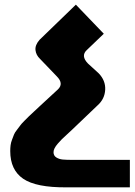

<svg xmlns="http://www.w3.org/2000/svg" viewBox="-20 -594 578 825"><path d="M538 93H294Q265 93 249.5 91.5Q234 90 222 82.5Q210 75 210 60Q210 52 214.5 43Q219 34 228.5 23Q238 12 246 4Q254 -4 268 -16.5Q282 -29 288 -35L400 -142Q430 -169 432 -208.5Q434 -248 404 -279L358 -321Q326 -354 353 -379L426 -449L306 -574L150 -423Q130 -400 132.5 -378.5Q135 -357 152 -341L224 -266Q255 -235 229 -210L150 -137Q146 -133 127.5 -116Q109 -99 105 -95Q101 -91 86 -76Q71 -61 67.5 -55.5Q64 -50 53.5 -37Q43 -24 40 -15.5Q37 -7 32 5.5Q27 18 25.5 30Q24 42 24 55Q24 136 79.5 174Q135 212 266 211H538Z"/></svg>

Font: Montserrat arm
Style: Bold
Weight: 700
Designer: Julieta Ulanovsky
Foundry: Julieta Ulanovsky
Version: Version 6.000;PS 006.000;hotconv 1.0.88;makeotf.lib2.5.64775